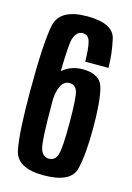

<svg xmlns="http://www.w3.org/2000/svg" viewBox="-108 -736 547 798"><g transform="rotate(15 166.0 -337.0)"><path d="M160 5.5Q46.5 5.5 31.8 -66.8Q17 -139 17 -317.5Q17 -530.5 33.5 -605.2Q50 -680 167 -680Q278.5 -680 292.5 -617Q306.5 -554 306.5 -495.5H206.5Q206 -552 198.5 -579.8Q191 -607.5 166.5 -607.5Q140 -607.5 128.5 -572Q121 -548 118.5 -431Q154 -462.5 206.5 -462.5Q281.5 -462.5 295.8 -406.2Q310 -350 310 -237Q310 -126 294.5 -60.2Q279 5.5 160 5.5ZM117.5 -309.5Q117.5 -303.5 117.5 -297.5Q117.5 -128.5 127.8 -97.8Q138 -67 164.5 -67Q191.5 -67 200.5 -95.8Q209.5 -124.5 209.5 -230Q209.5 -343.5 200.5 -368.2Q191.5 -393 167 -393Q142.5 -393 130 -366.5Q119 -342.5 117.5 -309.5Z"/></g></svg>

Font: Anybody Condensed Medium
Style: Regular
Weight: 500
Width: 3
Designer: Tyler Finck
Foundry: Etcetera Type Company
Version: Version 1.010; ttfautohint (v1.8.3) -l 8 -r 50 -G 200 -x 14 